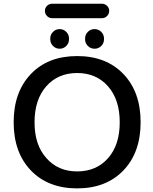

<svg xmlns="http://www.w3.org/2000/svg" viewBox="-20 -1080 834 1050"><path d="M233.4 -215.8Q296.9 -142.6 401.9 -142.6Q506.8 -142.6 570.8 -214.8Q634.8 -287.1 634.8 -411.1Q634.8 -535.2 570.8 -607.9Q506.8 -680.7 401.9 -680.7Q296.9 -680.7 232.9 -607.9Q168.9 -535.2 168.9 -411.1Q168.9 -287.1 233.4 -215.8ZM149.4 -675.8Q243.2 -773.4 401.9 -773.4Q560.5 -773.4 654.8 -675.3Q749 -577.1 749 -411.6Q749 -246.1 654.8 -147.9Q560.5 -49.8 401.9 -49.8Q243.2 -49.8 148.9 -147.9Q54.7 -246.1 54.7 -411.6Q54.7 -577.1 149.4 -675.8ZM265.6 -980.5Q249 -980.5 237.3 -992.2Q225.6 -1003.9 225.6 -1020.5Q225.6 -1037.1 237.3 -1048.3Q249 -1059.6 265.6 -1059.6H537.1Q553.7 -1059.6 565.4 -1048.3Q577.1 -1037.1 577.1 -1020.5Q577.1 -1003.9 565.4 -992.2Q553.7 -980.5 537.1 -980.5ZM254.9 -865.2V-870.1Q254.9 -890.6 270 -905.8Q285.2 -920.9 306.2 -920.9Q327.1 -920.9 342.3 -905.8Q357.4 -890.6 357.4 -870.1V-865.2Q357.4 -843.8 342.3 -828.6Q327.1 -813.5 306.2 -813.5Q285.2 -813.5 270 -828.6Q254.9 -843.8 254.9 -865.2ZM445.3 -865.2V-869.1Q445.3 -890.6 460.4 -905.8Q475.6 -920.9 497.1 -920.9Q518.6 -920.9 533.7 -905.8Q548.8 -890.6 548.8 -869.1V-865.2Q548.8 -843.8 533.7 -828.6Q518.6 -813.5 497.1 -813.5Q475.6 -813.5 460.4 -828.6Q445.3 -843.8 445.3 -865.2Z"/></svg>

Font: Gen Jyuu GothicX Medium
Style: Regular
Weight: 500
Designer: Ryoko NISHIZUKA (kana &amp; ideographs); Paul D. Hunt (Latin, Greek &amp; Cyrillic); Wenlong ZHANG (bopomofo); Sandoll C
Version: Version 1.058.20140828